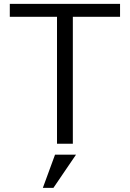

<svg xmlns="http://www.w3.org/2000/svg" viewBox="-20 -726 657 970"><path d="M348 0H268V-641H29.5V-706.5H586.5V-641H348ZM250 223H196.5L258 55.5H364Z"/></svg>

Font: Acari Sans
Style: Regular
Weight: 400
Designer: Alfredo Marco Pradil and Stefan Peev (font) & Cristiano Sobral (main changes)
Foundry: Alfredo Marco Pradil and Stefan Peev (font) & Cristiano Sobral (main changes)
Version: Version 1.063; ttfautohint (v1.8.3)